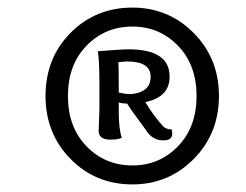

<svg xmlns="http://www.w3.org/2000/svg" viewBox="-20 -693 647 506"><path d="M329 -623Q257 -623 208 -572.5Q159 -522 159 -440Q159 -358 208 -307.5Q257 -257 329 -257Q400 -257 449 -307.5Q498 -358 498 -440Q498 -522 449 -572.5Q400 -623 329 -623ZM329 -207Q232 -207 166 -274Q100 -341 100 -440Q100 -540 166 -606.5Q232 -673 329 -673Q424 -673 490.5 -606Q557 -539 557 -440Q557 -341 490.5 -274Q424 -207 329 -207ZM410 -360Q418 -352 432 -352Q434 -348 434 -341Q434 -323 410 -323Q383 -323 366 -348Q363 -353 342.5 -380.5Q322 -408 315 -420Q303 -420 293 -423V-397Q293 -353 301 -330Q292 -325 271 -325Q240 -325 240 -348Q240 -351 241 -374Q242 -397 242 -408V-477Q242 -529 238 -558Q300 -563 319 -563Q427 -563 427 -491Q427 -437 363 -424Q383 -390 410 -360ZM320 -445Q344 -445 360.5 -456Q377 -467 377 -491Q377 -531 315 -531Q308 -531 292 -529Q293 -519 293 -449Q313 -445 320 -445Z"/></svg>

Font: Overlock SC
Style: Regular
Weight: 400
Designer: Dario Muhafara
Foundry: Dario Manuel Muhafara
Version: Version 1.001